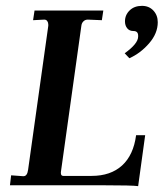

<svg xmlns="http://www.w3.org/2000/svg" viewBox="-20 -633 559 656"><path d="M330 0H14L18 -34L59 -31Q73 -30 76 -53L145 -545V-549Q145 -556 141.5 -561Q138 -566 131 -566L93 -564L98 -597H333L328 -564L280 -566Q271 -566 265 -560Q259 -554 258 -545L188 -45V-42Q188 -32 196 -32H293Q358 -32 397 -67.5Q436 -103 445 -171H476L452 3Q433 0 330 0ZM452 -508V-511Q452 -527 436 -527Q422 -527 414.5 -536.5Q407 -546 407 -560Q407 -582 423 -597.5Q439 -613 465 -613Q489 -613 504 -597Q519 -581 519 -557Q519 -519 489.5 -485Q460 -451 422 -434L406 -451Q452 -484 452 -508Z"/></svg>

Font: Unna Medium
Style: Italic
Weight: 500
Italic angle: -8.05°
Designer: Jorge de Buen Unna
Foundry: Omnibus-Type
Version: Version 2.008